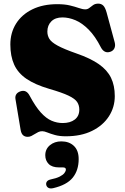

<svg xmlns="http://www.w3.org/2000/svg" viewBox="-20 -736 688 1058"><path d="M342.5 15Q308 15 283 8Q258 1 241 -6Q224 -13 212.5 -13Q200.5 -13 190.8 -8.2Q181 -3.5 171.8 2.5Q162.5 8.5 153 13.2Q143.5 18 132.5 18Q117 18 107 9Q97 0 93.5 -21L65 -191.5Q63 -206 69.8 -216.5Q76.5 -227 92 -232.5Q109 -238.5 121.8 -232.2Q134.5 -226 144 -207.5Q175.5 -148.5 205 -116Q234.5 -83.5 264.2 -70.8Q294 -58 325.5 -58Q367 -58 392 -77.2Q417 -96.5 417 -132Q417 -156 405 -174Q393 -192 357.5 -209Q322 -226 251 -246.5Q173 -269.5 126 -301.5Q79 -333.5 58 -380Q37 -426.5 37 -491Q37 -555.5 68.5 -605.8Q100 -656 158.2 -684.5Q216.5 -713 295.5 -713Q336.5 -713 365.2 -706Q394 -699 414.5 -691.8Q435 -684.5 450 -684.5Q462.5 -684.5 472.2 -692.2Q482 -700 493.2 -708Q504.5 -716 521.5 -716Q537.5 -716 548.5 -705.8Q559.5 -695.5 567.5 -667L612 -503Q617 -484.5 610.5 -470.2Q604 -456 587.5 -450.5Q570.5 -445 557.8 -451.5Q545 -458 536.5 -474Q504.5 -537 468.2 -573.2Q432 -609.5 395.2 -624.8Q358.5 -640 324 -640Q284.5 -640 262.8 -618.2Q241 -596.5 241 -562Q241 -540 252 -521.8Q263 -503.5 297.8 -484.5Q332.5 -465.5 402.5 -441Q479 -414.5 525 -382.2Q571 -350 591.8 -307.2Q612.5 -264.5 612.5 -206.5Q612.5 -145 580 -94.8Q547.5 -44.5 487.2 -14.8Q427 15 342.5 15ZM305.5 186.5Q267 186.5 248.2 167.5Q229.5 148.5 229.5 119.5Q229.5 85.5 255 64.2Q280.5 43 318 43Q361 43 387.2 68Q413.5 93 413.5 140.5Q413.5 202.5 380.8 243Q348 283.5 272.5 301Q256.5 304.5 247 299.2Q237.5 294 235 283.5Q232.5 273.5 238 265Q243.5 256.5 258.5 253Q290.5 246.5 308.8 237.2Q327 228 335 217.5Q343 207 343 198Q343 186.5 327 186.5Z"/></svg>

Font: Fraunces
Style: Regular
Weight: 900
Version: Version 1.000;[b76b70a41]